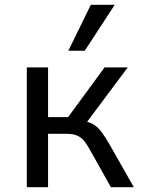

<svg xmlns="http://www.w3.org/2000/svg" viewBox="-20 -775 592 795"><path d="M91 0V-496H179V-290H262L413 -496H509L329 -255L315 -276Q345 -272 364 -261.5Q383 -251 398.5 -231Q414 -211 433 -178L534 0H439L355 -150Q342 -174 330 -189.5Q318 -205 301 -213Q284 -221 255 -221H179V0ZM263 -565 356 -755H455L331 -565Z"/></svg>

Font: Nunito Sans 7pt SemiCondensed
Style: Regular
Weight: 400
Width: 4
Designer: Vernon Adams
Foundry: Vernon Adams
Version: Version 3.101;gftools[0.9.27]